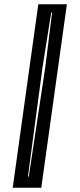

<svg xmlns="http://www.w3.org/2000/svg" viewBox="-20 -650 376 907"><path d="M40 237 161 -630H296L175 237ZM112 184H116L194 -333L226 -591H222L181 -333Z"/></svg>

Font: Alumni Sans Inline One
Style: Italic
Weight: 400
Italic angle: -8°
Designer: Robert E. Leuschke
Foundry: Robert E. Leuschke
Version: Version 1.100; ttfautohint (v1.8.3)